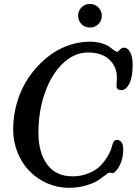

<svg xmlns="http://www.w3.org/2000/svg" viewBox="-20 -920 679 954"><path d="M368.2 -841.8Q368.2 -866.2 385 -883.3Q401.9 -900.4 426.8 -900.4Q451.2 -900.4 468.5 -883.3Q485.8 -866.2 485.8 -841.8Q485.8 -816.9 468.8 -800Q451.7 -783.2 426.8 -783.2Q401.9 -783.2 385 -800Q368.2 -816.9 368.2 -841.8ZM322.3 13.2Q266.1 13.2 215.1 -9Q164.1 -31.2 126.7 -69.6Q89.4 -107.9 67.4 -162.1Q45.4 -216.3 45.4 -276.9Q45.4 -348.1 65.9 -415.5Q86.4 -482.9 123 -535.9Q159.7 -588.9 207 -629.2Q254.4 -669.4 311 -691.2Q367.7 -712.9 425.8 -712.9Q458 -712.9 484.4 -705.1Q510.7 -697.3 523.4 -687.7Q536.1 -678.2 546.4 -670.4Q556.6 -662.6 561 -662.6Q566.9 -662.6 575.7 -672.9Q584.5 -683.1 594.7 -683.1Q615.2 -683.1 627.2 -659.9Q639.2 -636.7 639.2 -599.6Q639.2 -536.6 622.8 -504.4Q606.4 -472.2 582.5 -472.2Q562 -472.2 559.1 -488.8Q558.6 -496.1 559.8 -512.2Q561 -528.3 560.5 -540.5Q558.6 -592.3 521.2 -625.7Q483.9 -659.2 417 -659.2Q351.1 -659.2 294.7 -607.2Q238.3 -555.2 204.6 -462.9Q170.9 -370.6 170.9 -259.3Q170.9 -163.1 213.9 -103.5Q256.8 -43.9 340.3 -43.9Q382.3 -43.9 417.2 -57.9Q452.1 -71.8 472.7 -90.6Q493.2 -109.4 508.3 -133.1Q523.4 -156.7 529.1 -171.1Q534.7 -185.5 537.1 -196.3Q541.5 -211.4 546.1 -218Q550.8 -224.6 560.5 -224.6Q592.3 -224.6 592.3 -175.8Q592.3 -147.5 583.7 -120.4Q575.2 -93.3 560.1 -75.2Q547.9 -59.6 537.6 -59.6Q535.2 -59.6 530.8 -61Q526.4 -62.5 522.9 -62.5Q520 -62.5 504.4 -50.5Q488.8 -38.6 468 -24.4Q447.3 -10.3 407.7 1.5Q368.2 13.2 322.3 13.2Z"/></svg>

Font: Cooper* Medium
Style: Italic
Weight: 500
Italic angle: -7°
Designer: Owen Earl
Foundry: indestructible type*
Version: Version 0.001